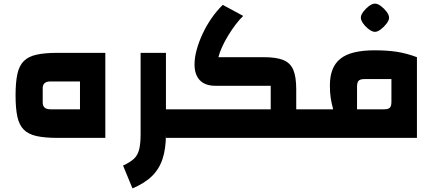

<svg xmlns="http://www.w3.org/2000/svg" viewBox="-20 -762 2401 1061"><path d="M299 0Q228 0 182.5 -10Q137 -20 111.5 -45.5Q86 -71 76 -117Q66 -163 66 -235Q66 -307 76 -353Q86 -399 111.5 -424.5Q137 -450 182.5 -460Q228 -470 299 -470H562V0ZM259 -158H422V-312H259Q237 -312 226.5 -302.5Q216 -293 216 -275V-195Q216 -177 226.5 -167.5Q237 -158 259 -158Z M897 0V-158H973V0ZM712 279 660 153Q699 135 720 115.5Q741 96 749 64Q757 32 757 -21V-470H897V-21Q897 59 878.5 115.5Q860 172 819.5 211.5Q779 251 712 279ZM973 0V-158Q983 -158 988 -136.5Q993 -115 993 -79Q993 -42 988 -21Q983 0 973 0Z M1617 0V-158H1694V0ZM973 0V-158H1476V-288H1169Q1114 -288 1084.5 -318.5Q1055 -349 1055 -406Q1055 -444 1067 -487.5Q1079 -531 1100 -576Q1121 -621 1149.5 -662Q1178 -703 1211 -735L1324 -674Q1303 -654 1281.5 -625.5Q1260 -597 1240.5 -565Q1221 -533 1207 -502Q1193 -471 1187 -446H1438Q1507 -446 1546 -430Q1585 -414 1601 -375.5Q1617 -337 1617 -268V0ZM973 0Q963 0 958 -21Q953 -42 953 -79Q953 -115 958 -136.5Q963 -158 973 -158ZM1694 0V-158Q1704 -158 1709 -136.5Q1714 -115 1714 -79Q1714 -42 1709 -21Q1704 0 1694 0Z M1694 0V-158H1821Q1812 -192 1807.5 -220.5Q1803 -249 1803 -290Q1803 -340 1817 -376.5Q1831 -413 1860.5 -437Q1890 -461 1937.5 -472.5Q1985 -484 2051 -484Q2121 -484 2174.5 -475.5Q2228 -467 2284 -446V0ZM1953 -158H2103Q2126 -158 2134.5 -167Q2143 -176 2143 -199V-325H1994Q1971 -325 1962 -316Q1953 -307 1953 -283ZM1694 0Q1684 0 1679 -21Q1674 -42 1674 -79Q1674 -115 1679 -136.5Q1684 -158 1694 -158ZM2052 -586Q2038 -586 2019.5 -599.5Q2001 -613 1987.5 -631.5Q1974 -650 1974 -664Q1974 -679 1987.5 -697Q2001 -715 2019 -728.5Q2037 -742 2052 -742Q2067 -742 2085 -728.5Q2103 -715 2116.5 -697Q2130 -679 2130 -664Q2130 -650 2116 -631.5Q2102 -613 2084 -599.5Q2066 -586 2052 -586Z"/></svg>

Font: Changa
Style: Bold
Weight: 700
Designer: Eduardo Rodriguez Tunni
Foundry: Eduardo Rodriguez Tunni
Version: Version 3.002; ttfautohint (v1.8.2)